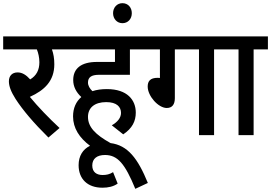

<svg xmlns="http://www.w3.org/2000/svg" viewBox="-20 -851 1707 1209"><path d="M355 -45C285 -110 219 -179 168 -241C261 -283 322 -342 322 -446C322 -483 317 -512 307 -540H396V-622H0V-540H212C221 -519 228 -488 228 -459C228 -411 210 -375 170 -351C145 -379 120 -395 91 -395C56 -395 36 -373 36 -339C36 -308 49 -274 78 -228C124 -157 191 -78 285 15Z M684 -62 756 -5C813 -43 835 -88 835 -142C835 -221 782 -290 653 -290C620 -290 589 -286 562 -277C545 -293 534 -312 534 -331C534 -364 555 -380 603 -380H798V-540H888V-622H382V-540H704V-461H591C491 -461 441 -420 441 -347C441 -306 459 -271 492 -240C459 -211 440 -171 440 -118C440 -44 480 17 547 67C501 89 475 132 475 189C475 276 531 331 625 331C661 331 694 324 721 305L692 233C670 247 650 251 626 251C590 251 561 234 561 191C561 148 591 125 641 125C721 125 767 180 832 338L911 301C848 147 785 64 676 50C581 -3 534 -51 534 -115C534 -172 575 -208 649 -208C715 -208 742 -178 742 -140C742 -110 721 -83 684 -62Z M692 -768C692 -732 717 -705 751 -705C786 -705 810 -732 810 -768C810 -804 786 -831 751 -831C717 -831 692 -804 692 -768Z M1081 -540H1233V0H1328V-540H1418V-622H875V-540H987V-360L973 -361C925 -361 910 -339 910 -306C910 -246 977 -171 1030 -171C1064 -171 1081 -193 1081 -233Z M1577 -540H1667V-622H1405V-540H1482V0H1577Z"/></svg>

Font: Noto Sans Devanagari SemiCondensed Medium
Style: Regular
Weight: 500
Width: 4
Designer: Jelle Bosma - Monotype Design Team
Foundry: Monotype Imaging Inc.
Version: Version 2.004